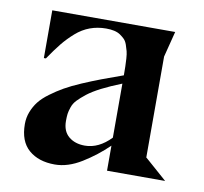

<svg xmlns="http://www.w3.org/2000/svg" viewBox="-62 -557 674 634"><g transform="rotate(10 274.5 -240.0)"><path d="M334 -110.8V-292Q295.9 -276.9 267.6 -262.5Q239.3 -248 221.9 -234.4Q204.6 -220.7 194.1 -209.7Q183.6 -198.7 179 -185.1Q174.3 -171.4 173.1 -162.1Q171.9 -152.8 171.9 -138.2Q171.9 -104 192.9 -86.4Q213.9 -68.8 247.1 -68.8Q293.5 -68.8 334 -110.8ZM528.8 0H334V-84Q295.9 -46.9 250 -18.6Q204.1 9.8 160.2 9.8Q105.5 9.8 72.8 -18.6Q40 -46.9 40 -105Q40 -126.5 47.6 -146Q55.2 -165.5 67.6 -181.4Q80.1 -197.3 101.6 -213.1Q123 -229 145.3 -241.7Q167.5 -254.4 200.4 -268.6Q233.4 -282.7 262.9 -293.9Q292.5 -305.2 334 -319.8Q334 -338.4 333.7 -349.1Q333.5 -359.9 332.5 -375.5Q331.5 -391.1 329.1 -400.1Q326.7 -409.2 322.8 -420.7Q318.8 -432.1 312.5 -438.5Q306.2 -444.8 297.6 -450.7Q289.1 -456.5 277.1 -459.2Q265.1 -461.9 250 -461.9Q221.2 -461.9 196 -452.6Q170.9 -443.4 148.9 -424.1Q127 -404.8 109.6 -383.3Q92.3 -361.8 70.8 -330.1H64V-490.2H476.1L454.1 -403.8V-64.9H455.1Z"/></g></svg>

Font: Bluu Next
Style: Bold
Weight: 700
Designer: Jean-Baptiste Morizot, Igor Stepanchenko (Cyrillic)
Foundry: Igor Stepanchenko
Version: Version 1.005